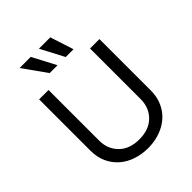

<svg xmlns="http://www.w3.org/2000/svg" viewBox="-266 -1113 1273 1273"><g transform="rotate(-45 370.5 -476.5)"><path d="M88.1 -245.7V-727.3H176.1V-252.8Q176.1 -173.3 228 -121.4Q279.8 -69.6 370.7 -69.6Q462 -69.6 513.8 -121.4Q565.3 -172.9 565.3 -252.8V-727.3H653.4V-245.7Q653.4 -205.3 643.5 -170.5Q633.5 -135.7 615.2 -106.9Q596.9 -78.1 571.4 -55.9Q545.8 -33.7 514.4 -18.5Q483 -3.2 446.6 4.8Q410.2 12.8 370.7 12.8Q313.2 12.8 261.7 -4.3Q210.2 -21.3 171.7 -54.3Q133.2 -87.4 110.6 -135.5Q88.1 -183.6 88.1 -245.7ZM324.6 -965.9H431.1L484.4 -801.1H411.2ZM143.5 -965.9H247.9L334.5 -801.1H260.7Z"/></g></svg>

Font: Inter P
Style: Regular
Weight: 400
Designer: Rasmus Andersson
Foundry: rsms
Version: Version 3.018;git-588b23468